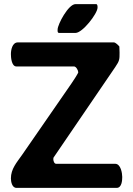

<svg xmlns="http://www.w3.org/2000/svg" viewBox="-20 -913 645 933"><path d="M33 -46C33 -31 38 0 60 0H547C572 0 574 -37 574 -53C574 -71 567 -117 540 -117H253C243 -117 239 -132 239 -140C239 -142 240 -146 240 -147L540 -587C561 -618 561 -624 561 -657C561 -661 560 -682 560 -687C556 -692 542 -707 533 -707H67C39 -707 33 -669 33 -650C33 -637 35 -590 60 -590H340C350 -590 360 -571 360 -563V-560C353 -546 338 -523 327 -507C303 -472 110 -194 87 -160C61 -123 33 -92 33 -46ZM260 -770C260 -766 258 -753 267 -753H347C381 -753 454 -847 454 -876C454 -879 455 -893 447 -893H347C312 -893 260 -794 260 -770Z"/></svg>

Font: Asimov Print
Style: C
Weight: 500
Designer: Google
Version: Version 2.000980: 2014